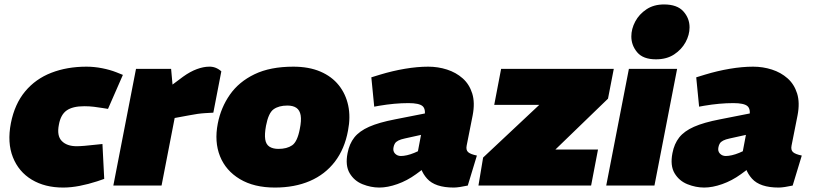

<svg xmlns="http://www.w3.org/2000/svg" viewBox="-20 -835 3663 864"><path d="M264 9Q182 9 123 -26.5Q64 -62 38 -127.5Q12 -193 29 -281Q46 -367 93 -423.5Q140 -480 211 -507.5Q282 -535 369 -535Q404 -535 439.5 -528Q475 -521 503 -510L533 -498L466 -345L441 -349Q423 -352 402.5 -354.5Q382 -357 359 -357Q307 -357 280 -338Q253 -319 245 -274Q235 -224 258 -200.5Q281 -177 325 -177Q352 -177 412 -184L441 -187L449 -30L417 -19Q377 -6 338 1.5Q299 9 264 9Z M490 0 592 -525H750L759 -425L713 -422L804 -490Q836 -513 866 -524Q896 -535 921 -535Q951 -536 976 -514L940 -328Q922 -327 904.5 -326Q887 -325 869 -322.5Q851 -320 831 -316L766 -304L707 0Z M1217 9Q1123 9 1059.5 -29Q996 -67 970 -132Q944 -197 960 -279Q974 -351 1014.5 -409Q1055 -467 1125.5 -501Q1196 -535 1300 -535Q1370 -535 1421.5 -513Q1473 -491 1504.5 -451.5Q1536 -412 1547 -360Q1558 -308 1546 -247Q1531 -165 1487 -107.5Q1443 -50 1374.5 -20.5Q1306 9 1217 9ZM1233 -165Q1271 -165 1294.5 -181Q1318 -197 1329 -254Q1337 -293 1333 -316Q1329 -339 1314 -349.5Q1299 -360 1273 -360Q1235 -360 1211.5 -343.5Q1188 -327 1177 -269Q1170 -231 1173.5 -208Q1177 -185 1192.5 -175Q1208 -165 1233 -165Z M2085 0Q2067 4 2050 6.5Q2033 9 2022 9Q1938 9 1902 -31Q1866 -71 1867 -126L1860 -151L1890 -309Q1897 -344 1881.5 -357.5Q1866 -371 1818 -371Q1787 -371 1754 -368Q1721 -365 1686 -359L1664 -355L1651 -487L1690 -499Q1746 -516 1802 -525.5Q1858 -535 1907 -535Q1951 -535 1991.5 -522Q2032 -509 2062 -482.5Q2092 -456 2105 -414.5Q2118 -373 2107 -316L2080 -180Q2076 -160 2086.5 -150.5Q2097 -141 2126 -135ZM1687 9Q1649 9 1611.5 -6Q1574 -21 1553.5 -55.5Q1533 -90 1544 -146Q1552 -188 1574.5 -216.5Q1597 -245 1641 -264.5Q1685 -284 1758 -298L1900 -326L1879 -229L1802 -212Q1783 -208 1772.5 -202.5Q1762 -197 1757.5 -190Q1753 -183 1751 -173Q1747 -155 1757.5 -144Q1768 -133 1784 -133Q1796 -133 1811.5 -136.5Q1827 -140 1844 -147L1871 -159L1905 -90L1852 -51Q1812 -22 1768 -6.5Q1724 9 1687 9Z M2133 0 2154 -126 2429 -384 2464 -363H2204L2235 -525H2742L2716 -391L2444 -128L2414 -162H2671L2640 0Z M2708 0 2810 -525H3027L2925 0ZM2932 -568Q2874 -568 2847.5 -599.5Q2821 -631 2821 -671Q2821 -705 2838.5 -738Q2856 -771 2889 -793Q2922 -815 2968 -815Q3027 -815 3055 -784Q3083 -753 3083 -712Q3083 -678 3065 -645Q3047 -612 3013.5 -590Q2980 -568 2932 -568Z M3547 0Q3529 4 3512 6.5Q3495 9 3484 9Q3400 9 3364 -31Q3328 -71 3329 -126L3322 -151L3352 -309Q3359 -344 3343.5 -357.5Q3328 -371 3280 -371Q3249 -371 3216 -368Q3183 -365 3148 -359L3126 -355L3113 -487L3152 -499Q3208 -516 3264 -525.5Q3320 -535 3369 -535Q3413 -535 3453.5 -522Q3494 -509 3524 -482.5Q3554 -456 3567 -414.5Q3580 -373 3569 -316L3542 -180Q3538 -160 3548.5 -150.5Q3559 -141 3588 -135ZM3149 9Q3111 9 3073.5 -6Q3036 -21 3015.5 -55.5Q2995 -90 3006 -146Q3014 -188 3036.5 -216.5Q3059 -245 3103 -264.5Q3147 -284 3220 -298L3362 -326L3341 -229L3264 -212Q3245 -208 3234.5 -202.5Q3224 -197 3219.5 -190Q3215 -183 3213 -173Q3209 -155 3219.5 -144Q3230 -133 3246 -133Q3258 -133 3273.5 -136.5Q3289 -140 3306 -147L3333 -159L3367 -90L3314 -51Q3274 -22 3230 -6.5Q3186 9 3149 9Z"/></svg>

Font: REM Black
Style: Italic
Weight: 900
Italic angle: -11°
Designer: Octavio Pardo
Foundry: Ashler Design
Version: Version 1.005;gftools[0.9.28]